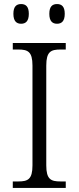

<svg xmlns="http://www.w3.org/2000/svg" viewBox="-20 -926 388 946"><path d="M261 -809C283 -809 299 -821 299 -858C299 -895 283 -906 261 -906C239 -906 223 -895 223 -858C223 -821 239 -809 261 -809ZM84 -809C106 -809 122 -821 122 -858C122 -895 106 -906 84 -906C62 -906 46 -895 46 -858C46 -821 62 -809 84 -809ZM43 0H304V-32H278C231 -32 208 -42 208 -111V-603C208 -672 231 -682 278 -682H304V-714H43V-682H70C117 -682 140 -672 140 -603V-111C140 -42 117 -32 70 -32H43Z"/></svg>

Font: Noto Serif Lao Light
Style: Regular
Weight: 300
Designer: Monotype Design Team
Foundry: Monotype Imaging Inc.
Version: Version 2.003